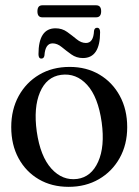

<svg xmlns="http://www.w3.org/2000/svg" viewBox="-20 -697 524 726"><path d="M243.5 -444Q307 -444 356 -415Q405 -386 433 -334.5Q461 -283 461 -216Q461 -150.5 432.5 -99.5Q404 -48.5 354 -19.5Q304 9.5 239.5 9.5Q175.5 9.5 126.8 -19Q78 -47.5 50.2 -98.5Q22.5 -149.5 22.5 -216.5Q22.5 -282.5 50.5 -333.8Q78.5 -385 128.2 -414.5Q178 -444 243.5 -444ZM272.5 -20.5Q325.5 -28 351.2 -85.5Q377 -143 364.5 -234.5Q351 -330.5 309.5 -376Q268 -421.5 211 -414Q156 -406.5 131.2 -348.2Q106.5 -290 119 -199.5Q132.5 -105.5 174.5 -59.2Q216.5 -13 272.5 -20.5ZM293.5 -477.5Q269 -477.5 249.8 -491.2Q230.5 -505 213.5 -519Q196.5 -533 179 -533Q151 -533 148 -487Q146 -475.5 136.5 -475.5Q125.5 -475.5 125.5 -492Q125.5 -590 190 -590Q215 -590 234 -576.2Q253 -562.5 270 -548.5Q287 -534.5 305 -534.5Q333.5 -534.5 335.5 -580.5Q337.5 -592 347 -592Q358.5 -592 358.5 -575.5Q358.5 -477.5 293.5 -477.5ZM121.5 -654Q121.5 -677 140 -677H343.5Q362.5 -677 362.5 -654.5Q362.5 -631.5 343.5 -631.5H140Q121.5 -631.5 121.5 -654Z"/></svg>

Font: Fraunces 144pt S050
Style: Regular
Weight: 400
Version: Version 1.000; ttfautohint (v1.8.3)